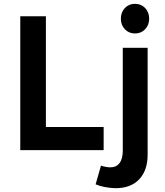

<svg xmlns="http://www.w3.org/2000/svg" viewBox="-20 -785 865 1004"><path d="M760 -687Q760 -654 739 -632Q718 -610 686 -610Q654 -610 633 -632Q612 -654 612 -687Q612 -721 633 -743Q654 -765 686 -765Q718 -765 739 -743Q760 -721 760 -687ZM86 -700H220V-121H522V0H86ZM508 81Q531 89 554 90Q587 91 604.5 68.5Q622 46 622 3V-535H752V23Q752 107 707 153.5Q662 200 582 199Q524 197 480 179Z"/></svg>

Font: Montserrat arm Medium
Style: Regular
Weight: 500
Designer: Julieta Ulanovsky
Foundry: Julieta Ulanovsky
Version: Version 6.000;PS 006.000;hotconv 1.0.88;makeotf.lib2.5.64775